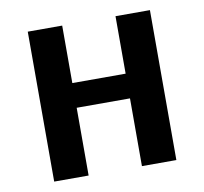

<svg xmlns="http://www.w3.org/2000/svg" viewBox="-66 -604 723 681"><g transform="rotate(-10 296.0 -264.0)"><path d="M516 -534H392V-327H200V-534H76V6H200V-238H392V6H516Z"/></g></svg>

Font: Repo DemiBold
Style: Regular
Weight: 600
Designer: Stefan Peev
Foundry: Context Ltd
Version: Version 1.502